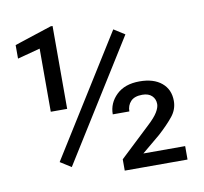

<svg xmlns="http://www.w3.org/2000/svg" viewBox="-79 -794 934 879"><g transform="rotate(-10 388.0 -354.5)"><path d="M542.5 -613.8 195.3 -58.1 144.5 -90.3 491.7 -646ZM220.7 -709.5V-324.2H144.5V-617.7L39.1 -589.8V-652.8L211.9 -709.5ZM723.1 -62.5V0H431.2V-52.7L571.8 -185.1Q604.5 -215.3 617.4 -236.8Q630.4 -258.3 630.4 -274.4Q630.4 -297.9 614.7 -313Q599.1 -328.1 570.3 -328.1Q533.7 -328.1 516.4 -309.6Q499 -291 499 -263.2H421.9Q421.9 -315.4 460.7 -353Q499.5 -390.6 568.4 -390.6Q633.8 -390.6 670.9 -359.6Q708 -328.6 708 -275.4Q708 -236.3 682.6 -204.6Q657.2 -172.9 614.3 -133.8L528.8 -62.5Z"/></g></svg>

Font: RobotoDEMO
Style: Regular
Weight: 400
Designer: Christian Robertson
Foundry: Google
Version: Version 2.136